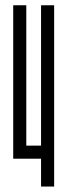

<svg xmlns="http://www.w3.org/2000/svg" viewBox="-20 -591 251 715"><path d="M29.2 0V-571.4H77.9V-48.7H132.9V-571.4H181.6V0V103.7H132.9V0Z"/></svg>

Font: Marapfhont
Style: Book
Weight: 400
Version: Version 0.15